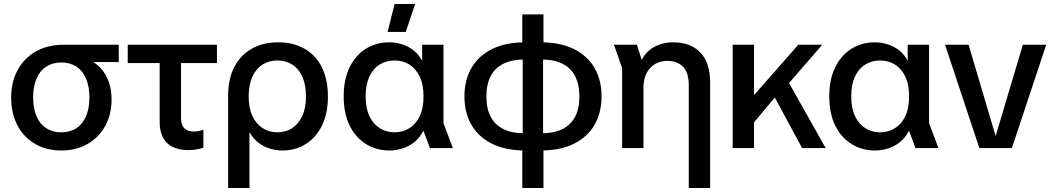

<svg xmlns="http://www.w3.org/2000/svg" viewBox="-20 -742 5274 962"><path d="M287 12Q212 12 155 -21.5Q98 -55 67 -114.5Q36 -174 36 -253Q36 -332 68.5 -391.5Q101 -451 160 -484.5Q219 -518 301 -518H575V-431H449V-430Q476 -413 496 -386.5Q516 -360 527.5 -324.5Q539 -289 539 -244Q539 -168 507 -110.5Q475 -53 418.5 -20.5Q362 12 287 12ZM287 -79Q331 -79 362.5 -99.5Q394 -120 411 -159.5Q428 -199 428 -254Q428 -309 411 -348.5Q394 -388 362.5 -408.5Q331 -429 287 -429Q244 -429 212 -408.5Q180 -388 163 -348.5Q146 -309 146 -254Q146 -199 163 -159.5Q180 -120 212 -99.5Q244 -79 287 -79Z M924 10Q854 10 817 -25.5Q780 -61 780 -132V-464H887V-151Q887 -117 903 -100Q919 -83 951 -83Q961 -83 973 -85Q985 -87 999 -92V-2Q980 4 962.5 7Q945 10 924 10ZM620 -426V-518H1067V-426Z M1123 200V-262Q1123 -348 1154.5 -407.5Q1186 -467 1242.5 -498.5Q1299 -530 1374 -530Q1450 -530 1506.5 -497.5Q1563 -465 1593 -404Q1623 -343 1623 -259Q1623 -174 1593.5 -113.5Q1564 -53 1512.5 -20.5Q1461 12 1395 12Q1363 12 1332 2.5Q1301 -7 1275 -27Q1249 -47 1231 -78H1230V200ZM1370 -79Q1411 -79 1443 -99.5Q1475 -120 1494 -160Q1513 -200 1513 -259Q1513 -318 1494.5 -358.5Q1476 -399 1443.5 -419Q1411 -439 1370 -439Q1329 -439 1296.5 -419Q1264 -399 1245 -358.5Q1226 -318 1226 -259Q1226 -200 1245 -160Q1264 -120 1296.5 -99.5Q1329 -79 1370 -79Z M1931 12Q1866 12 1813.5 -20.5Q1761 -53 1731.5 -113.5Q1702 -174 1702 -259Q1702 -344 1731.5 -404.5Q1761 -465 1813 -497.5Q1865 -530 1930 -530Q1962 -530 1993 -520.5Q2024 -511 2050.5 -491Q2077 -471 2094 -439H2095V-518H2202V-125L2249 0H2134L2102 -86H2101Q2083 -51 2055.5 -29.5Q2028 -8 1996 2Q1964 12 1931 12ZM1956 -79Q1998 -79 2031 -99.5Q2064 -120 2083 -160Q2102 -200 2102 -259Q2102 -319 2082.5 -359Q2063 -399 2030.5 -419Q1998 -439 1956 -439Q1916 -439 1883 -419Q1850 -399 1831 -359Q1812 -319 1812 -259Q1812 -200 1831 -160Q1850 -120 1883 -99.5Q1916 -79 1956 -79ZM1922 -582 1957 -722H2060L2013 -582Z M2611 12Q2514 12 2446 -21.5Q2378 -55 2342.5 -116Q2307 -177 2307 -259Q2307 -341 2342.5 -402Q2378 -463 2446 -496.5Q2514 -530 2611 -530H2689Q2787 -530 2855 -496.5Q2923 -463 2958.5 -402Q2994 -341 2994 -259Q2994 -177 2958.5 -116Q2923 -55 2855 -21.5Q2787 12 2689 12ZM2597 200V-20L2599 -49V-479L2597 -499V-670H2703V-498L2701 -477V-49L2703 -22V200ZM2609 -74H2692Q2755 -74 2797.5 -95Q2840 -116 2861.5 -157Q2883 -198 2883 -259Q2883 -319 2861.5 -360.5Q2840 -402 2797.5 -423Q2755 -444 2691 -444H2609Q2546 -444 2503 -423Q2460 -402 2438.5 -360.5Q2417 -319 2417 -259Q2417 -198 2438.5 -157Q2460 -116 2503 -95Q2546 -74 2609 -74Z M3431 200V-316Q3431 -378 3402 -407.5Q3373 -437 3325 -437Q3270 -437 3237 -400.5Q3204 -364 3204 -301V0H3097V-401L3056 -518H3171L3195 -443H3196Q3209 -469 3231.5 -488.5Q3254 -508 3285 -519Q3316 -530 3353 -530Q3440 -530 3489 -479Q3538 -428 3538 -329V200Z M3722 -86V-261H3754L3980 -518H4100L3904 -292L3886 -282ZM3651 0V-518H3758V0ZM3999 0 3840 -294 3903 -380 4117 0Z M4364 12Q4299 12 4246.5 -20.5Q4194 -53 4164.5 -113.5Q4135 -174 4135 -259Q4135 -344 4164.5 -404.5Q4194 -465 4246 -497.5Q4298 -530 4363 -530Q4395 -530 4426 -520.5Q4457 -511 4483.5 -491Q4510 -471 4527 -439H4528V-518H4635V-125L4682 0H4567L4535 -86H4534Q4516 -51 4488.5 -29.5Q4461 -8 4429 2Q4397 12 4364 12ZM4389 -79Q4431 -79 4464 -99.5Q4497 -120 4516 -160Q4535 -200 4535 -259Q4535 -319 4515.5 -359Q4496 -399 4463.5 -419Q4431 -439 4389 -439Q4349 -439 4316 -419Q4283 -399 4264 -359Q4245 -319 4245 -259Q4245 -200 4264 -160Q4283 -120 4316 -99.5Q4349 -79 4389 -79Z M4887 0 4715 -518H4833L4968 -62H4969L5105 -518H5222L5050 0Z"/></svg>

Font: TikTok Sans 24pt Medium
Style: Regular
Weight: 500
Version: Version 4.000